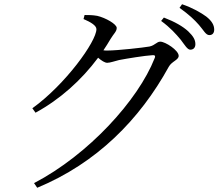

<svg xmlns="http://www.w3.org/2000/svg" viewBox="-20 -828 1040 908"><path d="M375 -738C410 -723 436 -707 436 -690C436 -632 289 -428 133 -316L148 -295C265 -359 365 -449 444 -555C460 -541 476 -531 487 -531C501 -531 522 -539 543 -544C579 -551 665 -565 701 -567C711 -568 717 -565 711 -552C633 -354 398 -96 141 38L156 60C438 -57 641 -263 778 -512C792 -538 825 -544 825 -564C825 -590 762 -631 738 -631C721 -631 714 -614 687 -608C659 -603 536 -589 488 -589C482 -589 476 -589 469 -590C481 -607 492 -626 503 -644C518 -669 532 -679 532 -696C532 -714 479 -744 440 -753C418 -757 398 -757 380 -757ZM742 -729C786 -697 813 -666 834 -641C854 -615 866 -593 880 -593C895 -593 904 -603 904 -619C904 -639 895 -656 870 -680C845 -703 807 -725 755 -745ZM829 -791C875 -758 899 -735 921 -710C943 -685 953 -662 970 -662C984 -662 993 -671 993 -688C993 -709 982 -729 955 -750C930 -768 893 -790 841 -808Z"/></svg>

Font: Noto Serif CJK JP
Style: Regular
Weight: 400
Designer: Ryoko NISHIZUKA 西塚涼子 (kana & ideographs); Frank Grießhammer (Latin, Greek & Cyrillic); Wenlong ZHANG 张文龙 (bopomofo); San
Foundry: Adobe Systems Incorporated
Version: Version 1.000;PS 1;hotconv 16.6.53;makeotf.lib2.5.65590